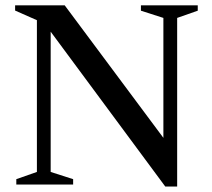

<svg xmlns="http://www.w3.org/2000/svg" viewBox="-20 -690 792 718"><path d="M118 -47V-614.5L36.5 -650.5V-670H222L591 -174.5V-623L507 -650V-670H719.5V-650L642.5 -623V7.5H598L169.5 -571.5V-47L253.5 -20V0H41V-20Z"/></svg>

Font: Newsreader Text Medium
Style: Regular
Weight: 500
Designer: Hugues Gentile
Foundry: Production Type
Version: Version 1.001